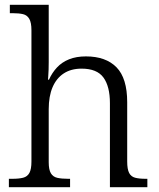

<svg xmlns="http://www.w3.org/2000/svg" viewBox="-20 -780 662 800"><path d="M17 0V-35H31Q59 -35 76.5 -39.5Q94 -44 102.5 -59.5Q111 -75 111 -107V-654Q111 -686 102 -701.5Q93 -717 76 -721Q59 -725 34 -725H21V-760H183V-521Q183 -506 182.5 -490Q182 -474 181 -462Q180 -450 180 -448H184Q197 -477 217.5 -499Q238 -521 268 -533Q298 -545 338 -545Q421 -545 465.5 -499.5Q510 -454 510 -354V-107Q510 -75 518 -59.5Q526 -44 543 -39.5Q560 -35 587 -35H594V0H438V-350Q438 -420 411 -457Q384 -494 320 -494Q276 -494 245.5 -474Q215 -454 199 -416.5Q183 -379 183 -325V-104Q183 -73 192 -58Q201 -43 219 -39Q237 -35 264 -35H272V0Z"/></svg>

Font: Noto Serif Tibetan Light
Style: Regular
Weight: 300
Version: Version 2.103